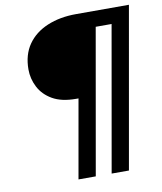

<svg xmlns="http://www.w3.org/2000/svg" viewBox="-88 -771 794 941"><g transform="rotate(-10 309.0 -300.0)"><path d="M226 100 295 -291H283Q211 -291 166 -317Q121 -343 99.5 -385Q78 -427 78 -473Q78 -546 113 -596.5Q148 -647 211 -673.5Q274 -700 355 -700H618L477 100H391L518 -622H439L312 100Z"/></g></svg>

Font: DM Sans 20pt Medium
Style: Italic
Weight: 500
Italic angle: -10°
Version: Version 4.004;gftools[0.9.30]